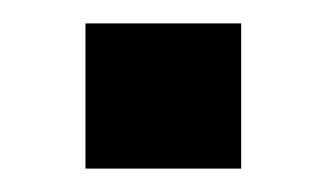

<svg xmlns="http://www.w3.org/2000/svg" viewBox="-20 -381 279 164"><path d="M53 -237V-361H186V-237Z"/></svg>

Font: Saira Condensed
Style: Bold
Weight: 700
Width: 3
Designer: Hector Gatti with collaboration of the Omnibus-Type team
Foundry: Omnibus-Type
Version: Version 1.101